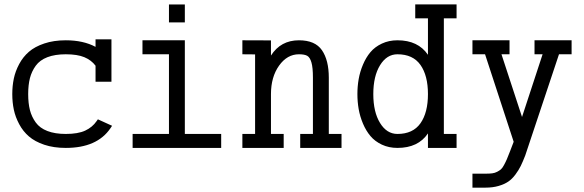

<svg xmlns="http://www.w3.org/2000/svg" viewBox="-20 -674 2691 885"><path d="M493.7 -297.4H420.4V-371.1Q400.9 -397 368.7 -410.4Q336.4 -423.8 283.2 -423.8Q233.4 -423.8 198.5 -410.4Q163.6 -397 144.8 -371.1Q126 -345.2 117.9 -313.7Q109.9 -282.2 109.9 -240.2Q109.9 -198.2 117.9 -166.7Q126 -135.3 144.8 -109.4Q163.6 -83.5 198.5 -70.1Q233.4 -56.6 283.2 -56.6Q339.8 -56.6 372.8 -72Q405.8 -87.4 425.3 -115.7L431.2 -124L496.6 -94.2L488.8 -82.5Q427.2 7.8 283.2 7.8Q227.5 7.8 184.1 -6.8Q140.6 -21.5 113.3 -45.2Q85.9 -68.8 68.4 -101.8Q50.8 -134.8 43.7 -168.7Q36.6 -202.6 36.6 -240.2Q36.6 -277.8 43.7 -311.8Q50.8 -345.7 68.4 -378.7Q85.9 -411.6 113.3 -435.3Q140.6 -459 184.1 -473.6Q227.5 -488.3 283.2 -488.3Q363.8 -488.3 420.4 -458V-492.7H493.7Z M832 -653.3V-570.8H758.8V-653.3ZM591.3 7.8V-56.6H758.8V-423.8H636.7V-488.3H832V-56.6H999.5V7.8Z M1097.2 7.8V-56.6H1155.8V-423.3L1097.2 -423.8V-488.3L1229 -487.8V-418Q1273.9 -488.3 1357.9 -488.3Q1432.6 -488.3 1464.1 -442.4Q1495.6 -396.5 1495.6 -315.9V-56.6H1554.2V7.8H1363.8V-56.6H1422.4V-315.9Q1422.4 -362.8 1415.5 -386.2Q1408.7 -409.7 1396.2 -416.7Q1383.8 -423.8 1357.9 -423.8Q1303.7 -423.8 1266.4 -371.6Q1229 -319.3 1229 -240.2V-56.6H1287.6V7.8Z M1812 -423.8Q1762.7 -423.8 1731.7 -373.3Q1700.7 -322.8 1700.7 -240.2Q1700.7 -157.7 1731.7 -107.2Q1762.7 -56.6 1812 -56.6Q1883.3 -56.6 1918 -105.7Q1952.6 -154.8 1952.6 -240.2Q1952.6 -325.7 1918 -374.8Q1883.3 -423.8 1812 -423.8ZM2084.5 7.8H1952.6V-59.1Q1907.7 7.8 1812 7.8Q1772.5 7.8 1740.2 -7.3Q1708 -22.5 1687.5 -46.9Q1667 -71.3 1653.1 -104.2Q1639.2 -137.2 1633.3 -170.9Q1627.4 -204.6 1627.4 -240.2Q1627.4 -275.9 1633.3 -309.6Q1639.2 -343.3 1653.1 -376.2Q1667 -409.2 1687.5 -433.6Q1708 -458 1740.2 -473.1Q1772.5 -488.3 1812 -488.3Q1907.2 -488.3 1952.6 -421.4V-589.4H1894V-653.8H2084.5V-589.4H2025.9V-56.6H2084.5Z M2157.7 -423.8V-488.3H2328.6V-423.8H2291.5L2386.2 -134.8L2481 -423.8H2443.8V-488.3H2614.7V-423.8H2556.6L2400.9 43Q2389.6 71.8 2380.4 90.8Q2371.1 109.9 2355.7 130.6Q2340.3 151.4 2322.5 163.3Q2304.7 175.3 2278.1 183.1Q2251.5 190.9 2217.8 190.9H2157.7V126.5H2217.8Q2236.3 126.5 2248.5 125Q2260.7 123.5 2271.5 117.9Q2282.2 112.3 2288.8 106.7Q2295.4 101.1 2303.2 86.7Q2311 72.3 2316.2 60.1Q2321.3 47.9 2331.1 22.9L2347.7 -20.5L2215.8 -423.8Z"/></svg>

Font: AzarMehrMonospaced
Style: SerifBold
Weight: 1
Designer: Amin Abedi
Version: Version 1.00